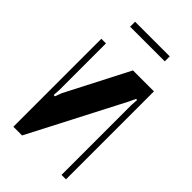

<svg xmlns="http://www.w3.org/2000/svg" viewBox="-201 -701 764 764"><g transform="rotate(45 181.0 -319.0)"><path d="M331 -495V0H306V-394L308 -423L302 -424L289 -396L84 0H35V-495H61V-232L59 -203L66 -202L77 -231L213 -495ZM277 -610H82V-638H277Z"/></g></svg>

Font: Moniqa Black Heading
Style: Regular
Weight: 900
Designer: Rajesh Rajput
Foundry: Rajesh Rajput
Version: Version 1.000